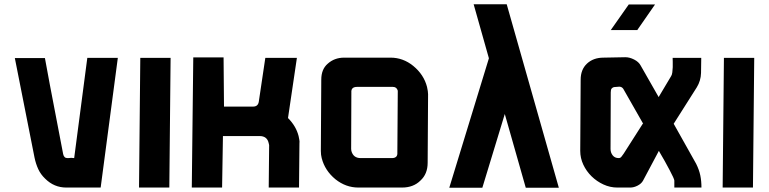

<svg xmlns="http://www.w3.org/2000/svg" viewBox="-20 -885 3629 906"><path d="M293 0Q235 0 193 -42Q172 -62 160.5 -87Q149 -112 143 -141L50 -611H192Q194 -599 215 -486.5Q236 -374 278 -158Q282 -139 298 -139Q300 -139 303.5 -139Q307 -139 314 -140Q315 -140 318.5 -140Q322 -140 330 -139L392 -612H536L455 0Z M779 0H636L642 -612H785Z M1248 0 1250 -200Q1250 -201 1248 -209Q1241 -243 1205 -243H1032L1028 0H885L892 -614H1035L1037 -382H1174Q1197 -382 1201 -404L1232 -612H1381L1339 -328Q1377 -290 1389 -243Q1391 -233 1392.5 -225Q1394 -217 1393 -209L1391 0Z M1496 -509Q1496 -558 1526 -584Q1558 -613 1604 -613H1823Q1882 -613 1930 -574Q1980 -533 1995 -475Q2000 -453 2000 -440L1998 -117Q1998 -64 1964 -33Q1931 0 1877 0H1671Q1612 0 1563 -39Q1513 -80 1498 -139Q1494 -154 1494 -173ZM1637 -182Q1637 -177 1638 -173Q1647 -139 1682 -139H1829Q1857 -139 1855 -165L1857 -453V-457Q1852 -475 1834 -475H1665Q1636 -475 1638 -449Z M2461 1 2362 -347 2256 1H2100L2287 -610L2215 -865H2371L2617 1Z M2947 -864H3071L2987 -743H2862ZM3014 -32Q3006 -18 2988.5 -9Q2971 0 2954 0H2893Q2859 0 2827.5 -14.5Q2796 -29 2771.5 -53Q2747 -77 2732.5 -108Q2718 -139 2718 -173L2720 -509Q2720 -557 2750 -585Q2780 -613 2828 -613L2931 -615Q2951 -615 2972.5 -604Q2994 -593 3003 -576L3088 -427L3147 -526Q3151 -532 3152.5 -543.5Q3154 -555 3154.5 -568Q3155 -581 3154.5 -593Q3154 -605 3154 -612H3289Q3289 -577 3288 -540.5Q3287 -504 3268 -473L3159 -301L3265 -112Q3279 -84 3284.5 -57.5Q3290 -31 3290 0H3162V-33Q3162 -37 3156 -50Q3150 -63 3140 -82Q3130 -101 3117 -124.5Q3104 -148 3089 -173ZM2877 -474Q2870 -472 2866 -467Q2862 -462 2862 -449L2861 -182Q2861 -165 2871 -152Q2881 -139 2900 -139Q2908 -139 2913.5 -147Q2919 -155 2923 -160L3013 -301H3015L2921 -466Q2914 -476 2902 -476Z M3533 0H3390L3396 -612H3539Z"/></svg>

Font: Covid19
Style: Regular
Weight: 400
Designer: Peter Wiegel
Foundry: (c) CAT - Ing. Peter Wiegel.  for Rudolf Maass + Partner GmbH
Version: Version 001.000